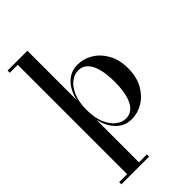

<svg xmlns="http://www.w3.org/2000/svg" viewBox="-293 -846 1193 1193"><g transform="rotate(-45 303.5 -250.0)"><path d="M26.5 250V230.5H96.5V-730.5H26.5V-750H200.5V-316Q216.5 -387 257.8 -428Q299 -469 359.5 -469Q412.5 -469 459.8 -440.5Q507 -412 536.8 -358.5Q566.5 -305 566.5 -230Q566.5 -155 536.8 -101.2Q507 -47.5 459.8 -18.8Q412.5 10 359.5 10Q299 10 257.8 -31.5Q216.5 -73 200.5 -143.5V230.5H270V250ZM337.5 -18.5Q373.5 -18.5 398 -43Q422.5 -67.5 435.2 -114.8Q448 -162 448 -230Q448 -298 435.2 -345Q422.5 -392 398 -416.2Q373.5 -440.5 337.5 -440.5Q302 -440.5 270.8 -416Q239.5 -391.5 220 -344.5Q200.5 -297.5 200.5 -230Q200.5 -162.5 220 -115.2Q239.5 -68 270.8 -43.2Q302 -18.5 337.5 -18.5Z"/></g></svg>

Font: Bodoni Moda 11pt Medium
Style: Regular
Weight: 500
Designer: Owen Earl
Foundry: indestructible type
Version: Version 2.004